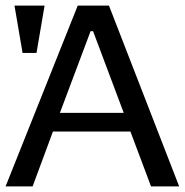

<svg xmlns="http://www.w3.org/2000/svg" viewBox="-42 -669 663 689"><path d="M601 0H500L426 -197H148L75 0H-22L237 -649H349ZM402 -264 292 -557H283L173 -264ZM89 -479H39L10 -649H118Z"/></svg>

Font: Gamestation Display
Style: Regular
Weight: 400
Designer: Jonas Hecksher
Foundry: Jonas Hecksher, Playtypeª, e-types AS
Version: Version 1.003